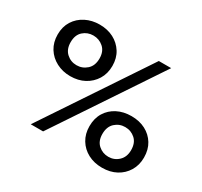

<svg xmlns="http://www.w3.org/2000/svg" viewBox="-129 -763 989 942"><g transform="rotate(30 365.5 -291.5)"><path d="M137 0 526 -583H596L207 0ZM186 -301Q143 -301 107.5 -319.5Q72 -338 51.5 -371Q31 -404 31 -448Q31 -492 51.5 -524.5Q72 -557 107.5 -575Q143 -593 186 -593Q231 -593 265.5 -575Q300 -557 320.5 -524.5Q341 -492 341 -448Q341 -404 320.5 -371Q300 -338 265.5 -319.5Q231 -301 186 -301ZM186 -363Q219 -363 243.5 -385Q268 -407 268 -448Q268 -488 243.5 -509.5Q219 -531 186 -531Q153 -531 129 -509.5Q105 -488 105 -447Q105 -407 129 -385Q153 -363 186 -363ZM546 10Q501 10 466 -8.5Q431 -27 411 -60Q391 -93 391 -136Q391 -181 411 -213.5Q431 -246 466 -264Q501 -282 546 -282Q591 -282 625.5 -264Q660 -246 680 -213.5Q700 -181 700 -136Q700 -93 680 -60Q660 -27 625.5 -8.5Q591 10 546 10ZM546 -52Q579 -52 603 -74.5Q627 -97 627 -136Q627 -177 603 -198.5Q579 -220 546 -220Q513 -220 489 -198Q465 -176 465 -135Q465 -95 489 -73.5Q513 -52 546 -52Z"/></g></svg>

Font: Rokkitt SemiBold Medium
Style: Regular
Weight: 500
Version: Version 3.103